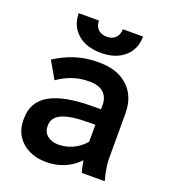

<svg xmlns="http://www.w3.org/2000/svg" viewBox="-134 -820 826 929"><g transform="rotate(20 279.0 -355.5)"><path d="M111.8 -721.2H215.8Q215.8 -693.4 232.4 -676.8Q249 -660.2 277.8 -660.2Q306.2 -660.2 322.5 -676.8Q338.9 -693.4 338.9 -721.2H442.9Q442.9 -655.8 397.9 -616.5Q353 -577.1 277.8 -577.1Q202.1 -577.1 157 -616.5Q111.8 -655.8 111.8 -721.2ZM210 9.8Q132.8 9.8 85 -32.5Q37.1 -74.7 37.1 -144V-152.8Q37.1 -237.3 109.6 -279.1Q182.1 -320.8 331.1 -320.8H372.1V-344.2Q372.1 -383.8 347.2 -406Q322.3 -428.2 274.9 -428.2H270Q187 -428.2 112.8 -376L62 -463.9Q164.6 -530.8 277.8 -530.8H287.1Q381.8 -530.8 436 -480.5Q490.2 -430.2 490.2 -341.8V-106.9Q490.2 -68.4 507.8 0H390.1Q381.8 -26.4 377 -60.1Q308.6 9.8 210 9.8ZM235.8 -89.8Q275.4 -89.8 310.8 -106.7Q346.2 -123.5 372.1 -153.8V-241.2H341.8Q246.1 -241.2 201.7 -221.4Q157.2 -201.7 157.2 -160.2V-154.8Q157.2 -125.5 179 -107.7Q200.7 -89.8 235.8 -89.8Z"/></g></svg>

Font: Fixel Text SemiBold
Style: Regular
Weight: 600
Width: 4
Designer: AlfaBravo + MacPaw
Foundry: Kyrylo Tkachov, Marchela Mozhyna, Serhii Makarenko, Maria Weinstein, Zakhar Kryvoshyya
Version: Version 1.211